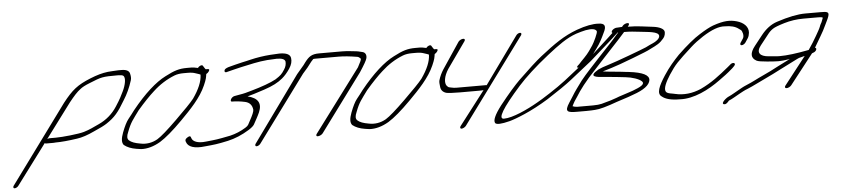

<svg xmlns="http://www.w3.org/2000/svg" viewBox="-107 -754 5099 1164"><g transform="rotate(-5 2442.5 -172.0)"><path d="M-32.7 156 321.7 -319C349.6 -354 371.6 -379 392.5 -394C404.4 -404 423.5 -414 451.6 -425C525.7 -455 529.3 -457 624.3 -457C641.3 -457 652.3 -455 656.9 -452C675 -440 663.3 -392 646.6 -358C631.8 -328 626.4 -315 597.2 -270C569.2 -226 530.5 -193 484.5 -172C451.6 -157 425.3 -143 390.6 -133C357.1 -123 257.6 -113 218 -113H179.6C170 -113 156.2 -106 150.3 -98C144.4 -90 146.3 -83 155.9 -83H194.3C200.3 -83 207.5 -83 214 -84C247.6 -84 292 -88 345.9 -96C375.9 -100 411.8 -112 451.8 -131C488.9 -147 514.6 -160 530.1 -170C583.2 -205 606 -233 648 -304C669.2 -337 687.4 -376 701.1 -420C705 -432 703.9 -446 699.8 -462C695.7 -478 679.1 -487 650.1 -487H630.1C621.1 -487 608.6 -486 593.1 -485L566.3 -483C532.7 -479 498 -469 458.5 -453C377.8 -420 344.5 -394 285.7 -319L-62.7 156C-67.6 164 -65.1 171 -57.1 171C-49.1 171 -37.6 164 -32.7 156Z M1125.1 -416C1123.9 -375 1104.2 -329 1067.1 -276C1048.3 -252 1009.1 -212 952 -156C894.9 -100 855 -65 830.5 -50C797.7 -31 760.6 -25 724.4 -33C693.8 -38 670.8 -46 657.2 -59C647.1 -69 647 -85 657.8 -109C679.9 -168 694.7 -182 732.8 -235C773.3 -282 807.2 -317 835.1 -342C875 -379 919.1 -407 967.6 -426C983.1 -432 1001.7 -435 1023.3 -435H1048.5C1067.4 -435 1082.5 -433 1096 -428C1106 -424 1127.6 -419 1125.1 -416ZM1047 -465C999 -465 969.7 -456 912.4 -426C852.6 -396 781.8 -333 705.3 -238C693 -221 679.6 -204 666.7 -188C653.8 -172 640.5 -145 626.8 -109C613.1 -73 611.7 -48 624.4 -33C643 -18 668 -8 699.6 -3L727.6 1C764.4 3 804.5 -8 845.1 -32C880.9 -54 926.8 -93 983.3 -150C1045.7 -213 1107.6 -277 1139.6 -350C1156.8 -389 1156.7 -397 1160.1 -418C1166.5 -421 1172 -426 1176 -432C1182.9 -442 1181.4 -447 1171.4 -447H1159.4C1157.8 -448 1154.3 -453 1149.2 -461L1143.7 -470C1139.1 -477 1121.7 -472 1113.3 -459C1096.2 -463 1082.2 -465 1073.2 -465Z M1593.2 -473C1625.2 -473 1642.8 -466 1645.4 -451C1646.5 -435 1642.6 -419 1631.7 -403C1614.5 -376 1607.5 -370 1575.2 -349C1542 -331 1490 -312 1422.4 -293C1411 -290 1399.6 -287 1386.5 -283C1363.7 -277 1340.9 -275 1318.8 -270C1298.4 -266 1286.1 -239 1299.9 -238C1325.1 -238 1352.1 -235 1379.7 -229C1407.4 -223 1422 -205 1425.2 -178C1425.9 -167 1416.5 -145 1398.2 -112C1387 -93 1388.2 -85 1367.9 -73C1337.5 -54 1305.8 -41 1272.3 -33C1186.7 -16 1189.6 -17 1121.9 -10C1072.5 -4 1042.4 -18 1036.2 -38L1033.2 -46C1030.6 -53 1024.1 -52 1012.7 -45C993.8 -33 999.3 -24 1001.9 -17C1011.1 11 1047.2 27 1117.7 18C1169.5 13 1186.9 12 1255.8 -3C1300.1 -13 1343.1 -31 1386.7 -58C1405.8 -70 1416.5 -80 1421.2 -88C1433.6 -111 1447.2 -134 1457.8 -158C1481.3 -212 1460.6 -246 1397.5 -261C1415.4 -265 1449.5 -276 1501.6 -293C1553.6 -310 1589.3 -329 1615.1 -351C1632 -365 1647.9 -383 1663.2 -406C1678.6 -429 1683.9 -450 1680.7 -470C1677.6 -492 1655 -503 1613 -503L1556.7 -500C1516.5 -497 1475.8 -491 1433.9 -481C1417.1 -477 1401.5 -473 1385.4 -470C1352.4 -463 1330.3 -456 1298 -448C1283 -443 1275.3 -438 1272.9 -432C1270 -425 1271.9 -414 1288.6 -420L1332.3 -431C1344.9 -434 1359.3 -438 1374.2 -441C1425.1 -452 1482.6 -466 1535.4 -470Z M1450.8 30 1744.7 -369C1753.6 -380 1763.7 -391 1774.4 -403L1800.5 -437C1804.6 -442 1810 -447 1814.1 -452C1818.3 -453 1824.3 -453 1830.3 -453H1969.5C2000.7 -453 2038.4 -449 2081 -442C2088.5 -441 2095 -436 2101.6 -429C2103.1 -424 2095.7 -407 2079.5 -378L1795.4 2C1789.5 10 1791.4 17 1801 17C1810.6 17 1825.5 10 1831.4 2L2089.2 -347C2117.4 -390 2132.7 -417 2135.1 -428C2140.4 -447 2132.8 -464 2115.8 -468L2098.8 -472C2094.3 -473 2088.2 -475 2078.7 -476C2057.7 -478 2023.2 -483 1992.1 -483H1852.9C1806.1 -483 1789.4 -469 1764.5 -437L1752 -420L1708.7 -369L1420.8 30C1415.8 38 1418.4 45 1426.4 45C1434.4 45 1445.8 38 1450.8 30Z M2515.1 -416C2513.9 -375 2494.2 -329 2457.1 -276C2438.3 -252 2399.1 -212 2342 -156C2284.9 -100 2245 -65 2220.5 -50C2187.7 -31 2150.6 -25 2114.4 -33C2083.8 -38 2060.8 -46 2047.2 -59C2037.1 -69 2037 -85 2047.8 -109C2069.9 -168 2084.7 -182 2122.8 -235C2163.3 -282 2197.2 -317 2225.1 -342C2265 -379 2309.1 -407 2357.6 -426C2373.1 -432 2391.7 -435 2413.3 -435H2438.5C2457.4 -435 2472.5 -433 2486 -428C2496 -424 2517.6 -419 2515.1 -416ZM2437 -465C2389 -465 2359.7 -456 2302.4 -426C2242.6 -396 2171.8 -333 2095.3 -238C2083 -221 2069.6 -204 2056.7 -188C2043.8 -172 2030.5 -145 2016.8 -109C2003.1 -73 2001.7 -48 2014.4 -33C2033 -18 2058 -8 2089.6 -3L2117.6 1C2154.4 3 2194.5 -8 2235.1 -32C2270.9 -54 2316.8 -93 2373.3 -150C2435.7 -213 2497.6 -277 2529.6 -350C2546.8 -389 2546.7 -397 2550.1 -418C2556.5 -421 2562 -426 2566 -432C2572.9 -442 2571.4 -447 2561.4 -447H2549.4C2547.8 -448 2544.3 -453 2539.2 -461L2533.7 -470C2529.1 -477 2511.7 -472 2503.3 -459C2486.2 -463 2472.2 -465 2463.2 -465Z M3051.8 -486 2847.4 -202C2845.6 -203 2843.2 -203 2842 -203H2665.5C2654.5 -203 2643 -204 2631.5 -207L2618 -210C2615.5 -211 2610.9 -214 2605.9 -220C2591.8 -238 2596.5 -278 2624.6 -321L2736.9 -480C2742.8 -488 2739.8 -495 2730.2 -495C2720.6 -495 2706.8 -488 2700.9 -480L2594.6 -321C2582.3 -302 2571.9 -281 2564.6 -256C2562.2 -247 2563.3 -235 2565.4 -219C2567.1 -198 2577.7 -185 2598.2 -178C2608.7 -175 2636.7 -173 2681.7 -173H2776.2C2806.2 -173 2823 -173 2826 -174L2667.8 32C2662.8 40 2665.4 47 2673.4 47C2681.4 47 2694.8 40 2700.7 32L3081.8 -486C3087.2 -495 3084.2 -501 3076.2 -501C3068.2 -501 3057.2 -495 3051.8 -486Z M3666.4 -481C3628.9 -446 3585.5 -405 3535.2 -360C3523.3 -349 3512.5 -340 3506.6 -334C3510.5 -339 3517.3 -349 3528.1 -363C3553.6 -397 3567.2 -426 3580.8 -455C3602.2 -495 3595.9 -515 3554 -515C3521.4 -517 3476.7 -509 3421.4 -489C3340.9 -459 3282.1 -418 3193.1 -348C3159 -321 3111.3 -277 3049.2 -217C3019.7 -188 2977.4 -140 2924.4 -73C2883.2 -19 2868.7 15 2878.9 31C2887.1 41 2916.1 40 2966.9 27C2985.8 22 3017.7 11 3061.1 -8C3104.5 -27 3153.1 -52 3206.9 -85C3273.9 -128 3325 -163 3358 -189L3489.2 -293C3588.9 -380 3658 -442 3693.4 -477C3695.4 -479 3697.4 -481 3699.3 -483ZM3412.1 -260 3322 -189C3271.4 -149 3168.6 -84 3143.7 -71C3079.6 -34 2987.6 9 2934.6 9C2896.6 9 2934.7 -55 3047.8 -182C3091 -230 3152.2 -287 3235.7 -353C3306.1 -408 3355.8 -445 3415.7 -466C3442.3 -475 3450.6 -476 3473.9 -482C3512.6 -489 3533.5 -485 3541.1 -471C3545.8 -462 3515.7 -401 3505.4 -386C3493.1 -368 3477 -342 3451.2 -316C3434 -299 3424.5 -288 3418.1 -281L3407.2 -271C3400.9 -264 3401.3 -260 3412.1 -260Z M3705.7 -451C3742.9 -451 3766.4 -448 3801.2 -444C3845.3 -438 3916.8 -437 3915.5 -408C3915.1 -391 3890.3 -375 3873.8 -368C3861.3 -363 3846.9 -356 3829.1 -347C3801.6 -335 3646.1 -277 3593.5 -261C3565.9 -253 3545.6 -245 3530.7 -238C3460.8 -197 3516.1 -193 3562.3 -190C3619.9 -186 3641.6 -182 3691.4 -177C3729.8 -173 3772 -159 3787.1 -144C3807.1 -125 3772.4 -109 3727.6 -92L3697.7 -82C3673.1 -73 3648 -67 3624.1 -57C3606.8 -50 3577.4 -41 3531.9 -29C3519.4 -26 3501.4 -24 3479.8 -24H3384.2C3374.2 -24 3364.1 -26 3355.1 -30C3361.5 -41 3363 -48 3370.4 -59L3389.2 -87C3410.4 -122 3448.4 -174 3514.4 -243C3540.6 -271 3596.4 -333 3624.3 -362C3651.1 -389 3682 -425 3705.7 -451ZM3700 -488 3694.7 -481H3663.5C3653.9 -481 3640.1 -474 3634.2 -466C3628.3 -458 3630.1 -451 3639.7 -451H3669.7C3660.8 -442 3650.7 -429 3637.1 -414C3603.8 -376 3572.9 -346 3534.9 -304C3489.7 -254 3461.8 -227 3424 -180C3395.3 -140 3381.4 -124 3359.2 -87L3337.9 -54C3301.8 1 3322.4 6 3381.4 6H3437.4C3458.5 6 3475.8 5 3489.6 4C3516.6 3 3562.7 -10 3625.5 -33C3665 -47 3682.3 -50 3726 -67C3793.6 -90 3828.7 -117 3833 -147C3836.7 -177 3798 -197 3713.9 -207C3697.1 -209 3682.1 -210 3670.1 -212C3638.9 -216 3587.8 -219 3556 -224C3560.8 -226 3579.3 -231 3608.6 -240C3638 -249 3683.4 -265 3745.6 -289L3794 -308C3809.6 -314 3825.1 -320 3838.1 -326C3868 -342 3899.4 -353 3921.8 -374C3948.1 -399 3950.5 -410 3951.4 -428C3952.2 -450 3917.6 -463 3883.6 -467C3834 -472 3793.1 -481 3730.7 -481L3736 -488C3742.5 -497 3740.1 -503 3730.5 -503C3720.9 -503 3706.5 -497 3700 -488Z M4433.3 -324 4449.7 -349C4454.6 -357 4458 -368 4459.4 -381C4462.1 -417 4434.4 -444 4391.4 -456C4351.8 -467 4314.6 -467 4246.4 -443C4224.9 -435 4196.8 -420 4162.2 -398C4126.4 -376 4080 -338 4024.6 -285C3991.1 -250 3961.9 -217 3929.7 -168C3889.2 -106 3870 -61 3898.7 -42C3919.8 -24 3955.4 -15 4006.7 -15C4092.5 -10 4185.7 -58 4255.4 -109C4289.4 -134 4302.5 -142 4340 -175L4351.9 -187C4369.7 -205 4344.7 -215 4327.2 -196L4312.9 -184C4255.2 -137 4207.5 -99 4139.4 -67C4087.4 -44 4032.3 -38 3981.6 -50C3975.6 -52 3965.1 -53 3950.6 -56C3936.1 -59 3927.5 -64 3925 -71C3916.3 -90 3933.5 -127 3959.7 -168C3999.8 -229 4014.2 -243 4105.3 -326C4126.1 -345 4151.7 -364 4179.2 -382C4237 -419 4281.3 -435 4316.7 -432C4353.5 -432 4380.1 -425 4399.7 -410C4403.2 -407 4407.7 -404 4412.3 -401C4419.8 -396 4430.5 -365 4419.7 -349L4403.3 -324C4398.4 -316 4401 -309 4409 -309C4417 -309 4428.4 -316 4433.3 -324Z M4687 -41 4829.4 -223 4836.9 -226C4855.4 -231 4865.2 -253 4850.2 -255C4874.4 -298 4905.5 -345 4922.7 -384C4931.1 -403 4940 -417 4946.9 -437C4956.6 -465 4941.6 -467 4902.6 -467H4809.2C4763.6 -467 4704.9 -455 4634.9 -432C4597.8 -420 4565 -395 4536.6 -359L4488.5 -298C4455.3 -256 4456.8 -226 4490.5 -208C4499.6 -203 4521.8 -200 4554.8 -197C4587.9 -194 4611.3 -193 4624.5 -193C4637.7 -193 4660.4 -195 4692.2 -200C4688.6 -198 4686.8 -197 4685.6 -197L4614 -161C4584.1 -145 4554.8 -130 4525.5 -117C4481.3 -97 4456.9 -82 4417.4 -66C4395.3 -57 4381.1 -48 4364.7 -39C4349.7 -31 4322.3 -14 4305.9 -7C4288.9 -1 4249.7 32 4270.7 38C4279.3 41 4289.2 35 4301.6 20L4302.1 19C4323 11 4350.9 -7 4369.8 -17C4386.6 -26 4401.5 -35 4423 -43C4452.9 -55 4504.9 -82 4537.7 -97C4574.2 -114 4595.1 -125 4624.3 -140L4723.5 -190C4733.6 -195 4740.8 -199 4748.6 -202C4758.8 -205 4770.1 -208 4783.9 -211L4651 -41C4645.1 -33 4648.2 -26 4657.8 -26C4667.4 -26 4681.1 -33 4687 -41ZM4632.6 -223C4605 -223 4588.2 -227 4564.7 -228C4514.3 -232 4491.3 -256 4524.5 -298L4572.6 -359C4583.8 -374 4594.5 -384 4606.5 -392C4618.4 -400 4641.7 -409 4678.2 -420C4714.7 -431 4754.3 -437 4795.1 -437H4882.9C4904.9 -437 4913.9 -435 4912.9 -431L4906 -413C4903.6 -406 4901.1 -401 4897.7 -396C4895.2 -391 4892.7 -386 4890.8 -380C4884.4 -363 4873.5 -347 4862.2 -326C4850.8 -305 4826 -266 4811.2 -245C4735.1 -230 4675.8 -223 4632.6 -223Z"/></g></svg>

Font: MewTooHand
Style: UltimateItaWide
Weight: 400
Designer: Mew Too, Robert Jablonski
Version: Version 0.77